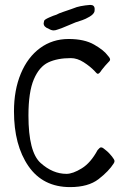

<svg xmlns="http://www.w3.org/2000/svg" viewBox="-20 -751 509 783"><path d="M37 -297Q37 -384 65 -451Q93 -518 143.5 -555Q194 -592 260 -592Q324 -592 364 -569Q404 -546 419 -525Q420 -524 424.5 -518.5Q429 -513 429 -508Q429 -503 419 -494Q410 -485 395 -466Q385 -450 379 -450Q376 -450 372 -454.5Q368 -459 366 -461Q348 -480 321.5 -497Q295 -514 269 -514Q214 -514 177 -496.5Q140 -479 118 -427.5Q96 -376 96 -280Q96 -131 145.5 -86.5Q195 -42 251 -42Q277 -42 313.5 -64.5Q350 -87 378 -139Q387 -150 392 -150Q397 -150 402 -146L417 -134Q426 -126 436.5 -113Q447 -100 447 -94Q447 -90 444 -85Q424 -53 382 -20.5Q340 12 266 12Q155 12 96 -73.5Q37 -159 37 -297ZM178 -634Q158 -641 158 -656Q158 -658 160 -666Q161 -671 180 -679.5Q199 -688 210 -691Q218 -696 239 -703L271 -714L293 -722Q306 -726 328 -729L348 -731Q366 -731 366 -714Q366 -707 365 -703Q361 -692 344.5 -682.5Q328 -673 316 -669Q288 -661 260 -648Q242 -640 231 -636Q227 -635 216.5 -631Q206 -627 199 -627Q189 -627 178 -634Z"/></svg>

Font: Barriecito
Style: Regular
Weight: 400
Designer: Pablo Cosgaya & Sergio Jiménez
Foundry: Pablo Cosgaya & Sergio Jiménez
Version: Version 1.001